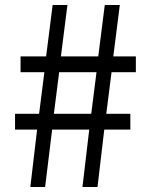

<svg xmlns="http://www.w3.org/2000/svg" viewBox="-20 -746 595 766"><path d="M101 0 128 -229H40V-292H136L157 -458H62V-521H164L190 -726H249L223 -521H372L398 -726H458L432 -521H522V-458H425L404 -292H500V-229H396L369 0H309L336 -229H188L160 0ZM195 -292H344L365 -458H216Z"/></svg>

Font: Noto Sans KR Thin
Style: Regular
Weight: 400
Version: Version 2.004-H2;hotconv 1.0.118;makeotfexe 2.5.65603